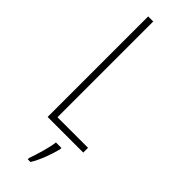

<svg xmlns="http://www.w3.org/2000/svg" viewBox="-308 -728 964 964"><g transform="rotate(45 174.0 -246.5)"><path d="M77 0H330V-34H113V-714H77ZM236 71V61H197C193 101 170 175 157 211V221H176C203 177 224 118 236 71Z"/></g></svg>

Font: Noto Sans Bengali ExtraCondensed ExtraLight
Style: Regular
Weight: 200
Width: 2
Designer: Joana Ranito - Universal Thirst; Jelle Bosma - Monotype Design Team
Foundry: Universal Thirst ehf.
Version: Version 3.000